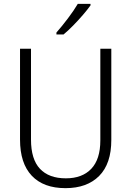

<svg xmlns="http://www.w3.org/2000/svg" viewBox="-20 -967 682 997"><path d="M558 -240Q558 -117 495 -53.5Q432 10 320 10Q206 10 145 -54.5Q84 -119 84 -242V-714H141V-242Q141 -140 187.5 -90.5Q234 -41 322 -41Q407 -41 454 -90.5Q501 -140 501 -238V-714H558ZM450 -939Q435 -918 411 -890Q387 -862 360 -834.5Q333 -807 310 -788H273V-798Q302 -831 333 -872Q364 -913 384 -947H450Z"/></svg>

Font: Noto Sans Gurmukhi UI SemiCondensed Light
Style: Regular
Weight: 300
Width: 4
Designer: Jelle Bosma - Monotype Design Team
Foundry: Monotype Imaging Inc.
Version: Version 2.004; ttfautohint (v1.8.4.7-5d5b)